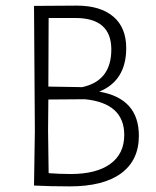

<svg xmlns="http://www.w3.org/2000/svg" viewBox="-20 -660 556 683"><path d="M253 -640Q337 -640 383 -601Q429 -562 429 -489Q429 -373 333 -334Q474 -310 474 -177Q474 -90 411 -43.5Q348 3 228 3Q158 3 101 0L104 -194L101 -639ZM248 -596H153L152 -352L272 -350Q376 -372 376 -484Q376 -596 248 -596ZM151 -197 153 -44Q192 -41 232 -41Q323 -41 372.5 -77Q422 -113 422 -180Q422 -293 282 -307L152 -306Z"/></svg>

Font: Alegreya Sans SC Light
Style: Regular
Weight: 300
Designer: Juan Pablo del Peral
Foundry: Huerta Tipografica
Version: Version 2.007